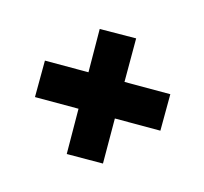

<svg xmlns="http://www.w3.org/2000/svg" viewBox="-108 -753 853 801"><g transform="rotate(-30 318.5 -353.0)"><path d="M456 -106 317 -245 180 -107 69 -217 206 -356 73 -489 185 -600 318 -467 449 -600 561 -490 428 -357 568 -217Z"/></g></svg>

Font: MSTAGE
Style: Bold
Weight: 700
Designer: Ninad Kale (Devanagari), Jonny Pinhorn (Latin)
Foundry: Indian Type Foundry
Version: 4.004